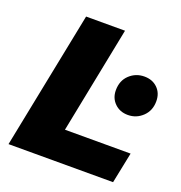

<svg xmlns="http://www.w3.org/2000/svg" viewBox="-127 -809 864 918"><g transform="rotate(20 305.0 -350.0)"><path d="M16 0 156 -700H354L246 -157H580L548 0ZM504 -326Q463 -326 436.5 -352Q410 -378 410 -418Q410 -467 441.5 -496.5Q473 -526 517 -526Q558 -526 584 -500.5Q610 -475 610 -434Q610 -386 578.5 -356Q547 -326 504 -326Z"/></g></svg>

Font: Montserrat Thin ExtraBold
Style: Italic
Weight: 800
Italic angle: -11.3°
Version: Version 9.000